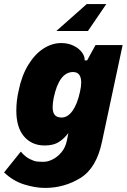

<svg xmlns="http://www.w3.org/2000/svg" viewBox="-66 -733 621 941"><path d="M535 -512 434 -39Q407 91 328 139.5Q249 188 155 188Q107 188 52.5 171Q-2 154 -46 112L36 10Q57 35 79 46Q101 57 114 58.5Q127 60 148 60Q168 60 191.5 48.5Q215 37 235 13.5Q255 -10 262 -45L269 -81Q249 -54 222.5 -37Q196 -20 153 -20Q90 -20 52 -64Q14 -108 14 -191Q14 -239 25 -287Q40 -362 72.5 -415Q105 -468 147 -495Q189 -522 234 -522Q268 -522 294.5 -509Q321 -496 335.5 -476.5Q350 -457 349 -437H361L402 -512ZM332 -328Q332 -380 292 -380Q224 -380 197 -253Q192 -225 192 -208Q192 -182 202.5 -169.5Q213 -157 236 -157Q266 -157 289.5 -190Q313 -223 326 -283Q332 -309 332 -328ZM365 -581H210L359 -713H455Z"/></svg>

Font: Decalotype Black Italic
Style: Regular
Weight: 900
Italic angle: -12°
Designer: Alfredo Marco Pradil
Foundry: Alfredo Marco Pradil
Version: Version 1.0